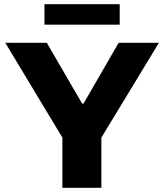

<svg xmlns="http://www.w3.org/2000/svg" viewBox="-20 -891 778 911"><path d="M276 0V-238L5 -688H202L370 -399H376L543 -688H734L461 -238V0ZM191 -774V-871H548V-774Z"/></svg>

Font: Saira Expanded
Style: Bold
Weight: 700
Width: 7
Designer: Hector Gatti with collaboration of the Omnibus-Type team
Foundry: Omnibus-Type
Version: Version 1.100; ttfautohint (v1.8.3)